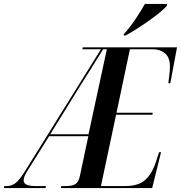

<svg xmlns="http://www.w3.org/2000/svg" viewBox="-77 -954 918 974"><path d="M-57 0 -55 -10H-44Q-18 -10 2 -25.5Q22 -41 50 -86L435 -704H341L343 -714H821L787 -532H777Q778 -542 781.5 -568Q785 -594 785 -616Q785 -663 760 -683.5Q735 -704 700 -704H582L514 -382H698L696 -372H512L435 -10H556Q626 -10 660.5 -42Q695 -74 714 -133L730 -182H740L695 0H232L234 -10H255Q288 -10 304.5 -19.5Q321 -29 328 -60L371 -263H172L65 -92Q52 -71 47.5 -60Q43 -49 43 -38Q43 -10 105 -10H156L154 0ZM178 -273H372L465 -704H446Q422 -666 405 -638Q388 -610 372 -585Q356 -560 337 -530ZM552 -782Q579 -811 608 -853.5Q637 -896 658 -934H771L769 -924Q758 -911 734.5 -891.5Q711 -872 680 -850Q649 -828 617.5 -808Q586 -788 560 -774H550Z"/></svg>

Font: Noto Serif Display ExtraCondensed SemiBold
Style: Italic
Weight: 600
Width: 2
Italic angle: -12°
Designer: Monotype Design Team
Foundry: Monotype Imaging Inc.
Version: Version 2.009